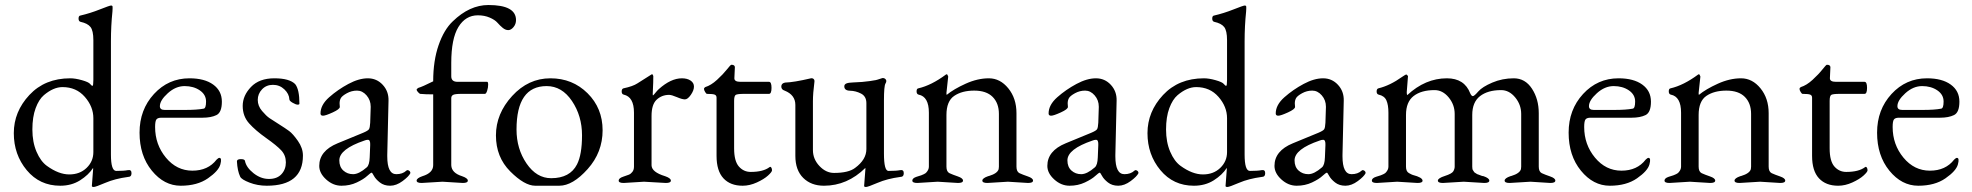

<svg xmlns="http://www.w3.org/2000/svg" viewBox="-20 -726 7857 765"><path d="M346 15 351 -51V-57Q333 -29 299 -7.5Q265 14 220 14Q138 14 86.5 -48Q35 -110 35 -195.5Q35 -281 97 -347.5Q159 -414 260 -414Q280 -414 306.5 -406.5Q333 -399 339 -391.5Q345 -384 348.5 -384Q352 -384 352 -408V-566Q352 -604 340.5 -618.5Q329 -633 301 -639Q293 -641 293 -652Q293 -663 300 -664Q339 -673 378 -688.5Q417 -704 422.5 -704Q428 -704 428.5 -699.5Q429 -695 428 -680Q422 -623 422 -562V-110Q422 -45 443 -45Q474 -45 489 -48Q504 -51 504 -36Q504 -21 490 -21Q438 -14 399.5 2.5Q361 19 353.5 19Q346 19 346 15ZM229 -379Q193 -379 155 -347Q135 -330 122 -295Q109 -260 109 -210Q109 -160 125.5 -121.5Q142 -83 167 -65Q214 -31 256 -31Q298 -31 325 -57Q352 -83 352 -120V-255Q352 -301 318 -340Q284 -379 229 -379Z M735 -414Q795 -414 829.5 -389Q864 -364 864 -321Q864 -278 842.5 -267.5Q821 -257 787 -257H623Q609 -257 603.5 -250.5Q598 -244 598 -220Q598 -150 641 -98Q684 -46 746.5 -46Q809 -46 843 -90Q850 -97 854 -97Q865 -97 858 -71Q851 -45 808.5 -15.5Q766 14 700 14Q634 14 585 -46Q536 -106 536 -197.5Q536 -289 593.5 -351.5Q651 -414 735 -414ZM617 -303Q617 -288 636 -288H718Q765 -288 791 -293Q801 -294 801 -321.5Q801 -349 776 -366Q751 -383 715.5 -383Q680 -383 648.5 -354.5Q617 -326 617 -303Z M1133 -330Q1132 -352 1113 -370Q1094 -388 1067.5 -388Q1041 -388 1024 -370Q1007 -352 1007 -328Q1007 -304 1024 -284Q1041 -264 1053.5 -255.5Q1066 -247 1091.5 -231Q1117 -215 1132 -204Q1147 -193 1167 -164.5Q1187 -136 1187 -106Q1187 14 1043 14Q1006 14 974 1.5Q942 -11 937 -22Q926 -45 924 -83Q924 -92 939.5 -92Q955 -92 956 -85Q961 -59 990 -36Q1019 -13 1051.5 -13Q1084 -13 1101.5 -32Q1119 -51 1119 -79Q1119 -107 1101 -126.5Q1083 -146 1040.5 -176Q998 -206 972.5 -234.5Q947 -263 947 -304Q947 -345 980 -379.5Q1013 -414 1073 -414Q1133 -414 1156 -391Q1173 -370 1173 -313Q1173 -309 1166 -309Q1159 -309 1146 -316.5Q1133 -324 1133 -330Z M1332 -87Q1332 -61 1348 -46.5Q1364 -32 1387 -32Q1410 -32 1441 -59Q1452 -68 1453 -99L1455 -148Q1456 -169 1446 -169Q1439 -169 1432 -166Q1332 -132 1332 -87ZM1333 -314 1334 -300Q1334 -291 1305.5 -278Q1277 -265 1267 -265Q1257 -265 1257 -274Q1257 -308 1291.5 -338.5Q1326 -369 1368 -391.5Q1410 -414 1445.5 -414Q1481 -414 1505 -388Q1529 -362 1528 -325L1523 -109V-103Q1523 -32 1559 -32Q1584 -32 1599 -46Q1603 -50 1609 -46.5Q1615 -43 1615 -37V-36Q1609 -23 1584 -4.5Q1559 14 1534.5 14Q1510 14 1493.5 1Q1477 -12 1470 -25Q1463 -38 1461 -38Q1457 -38 1443 -25Q1429 -12 1401.5 1Q1374 14 1340.5 14Q1307 14 1279.5 -11Q1252 -36 1252 -65Q1252 -125 1325 -155L1427 -197Q1446 -205 1450 -211Q1454 -217 1455 -237L1457 -299V-301Q1457 -327 1440.5 -346Q1424 -365 1402.5 -365Q1381 -365 1362 -354.5Q1343 -344 1338 -335Q1333 -326 1333 -314Z M1824 3 1743 -2 1660 3Q1640 3 1640 -6.5Q1640 -16 1663 -24Q1706 -37 1706 -68V-350Q1675 -350 1654 -352Q1651 -353 1645.5 -359Q1640 -365 1640 -368.5Q1640 -372 1647 -376Q1662 -380 1706 -402Q1706 -484 1727.5 -546Q1749 -608 1784 -641Q1851 -706 1926 -706Q2036 -706 2036 -646Q2036 -630 2026 -618Q2016 -606 2005 -606Q1994 -606 1983 -615Q1972 -624 1962 -635.5Q1952 -647 1931 -656Q1910 -665 1884 -665Q1835 -665 1806.5 -618.5Q1778 -572 1778 -475V-422Q1778 -400 1803 -400H1921Q1925 -400 1925 -388.5Q1925 -377 1921 -364.5Q1917 -352 1912 -352H1818Q1793 -352 1785.5 -348Q1778 -344 1778 -335V-68Q1779 -37 1821 -24Q1844 -16 1844 -6.5Q1844 3 1824 3Z M2158 -383Q2038 -383 2038 -210Q2038 -133 2078 -74.5Q2118 -16 2176 -16Q2251 -16 2279 -71Q2299 -110 2299 -187Q2299 -264 2259 -323.5Q2219 -383 2158 -383ZM2013 -43Q1956 -100 1956 -186.5Q1956 -273 2020.5 -343.5Q2085 -414 2173 -414Q2261 -414 2321 -354.5Q2381 -295 2381 -207Q2381 -119 2321.5 -52.5Q2262 14 2208.5 14Q2155 14 2112.5 14Q2070 14 2013 -43Z M2633 3 2546 -2 2465 3Q2445 3 2445 -6.5Q2445 -16 2463 -22Q2481 -28 2487 -30.5Q2493 -33 2499.5 -41Q2506 -49 2506 -62V-277Q2506 -340 2465 -349Q2457 -351 2457 -361.5Q2457 -372 2464 -374Q2502 -382 2520 -394Q2554 -416 2565 -422.5Q2576 -429 2576 -429.5Q2576 -430 2578.5 -430Q2581 -430 2583 -423Q2583 -396 2581.5 -371Q2580 -346 2581.5 -346Q2583 -346 2587 -351Q2601 -368 2605 -371Q2653 -414 2697 -414Q2718 -414 2731.5 -405Q2745 -396 2745 -381Q2745 -366 2732.5 -348Q2720 -330 2709 -330Q2698 -330 2677 -339Q2656 -348 2646 -348Q2617 -348 2596.5 -329Q2576 -310 2576 -264V-67Q2577 -40 2630 -24Q2653 -16 2653 -6.5Q2653 3 2633 3Z M2939 14Q2890 14 2862.5 -15.5Q2835 -45 2835 -105V-337Q2835 -346 2827.5 -349Q2820 -352 2797 -352Q2794 -352 2789.5 -359.5Q2785 -367 2785 -371.5Q2785 -376 2790 -379Q2813 -386 2837 -408Q2861 -430 2876 -449Q2891 -468 2894 -468Q2908 -468 2908 -458L2906 -414Q2906 -400 2930 -400H3044Q3054 -400 3054 -376Q3054 -352 3044 -352H2945Q2918 -352 2911.5 -348Q2905 -344 2905 -324V-135Q2905 -84 2924 -62.5Q2943 -41 2971 -41Q3021 -41 3046 -60Q3050 -63 3053 -58.5Q3056 -54 3056 -47.5Q3056 -41 3040 -26.5Q3024 -12 2995.5 1Q2967 14 2939 14Z M3423 15 3428 -51V-57Q3356 14 3263 14Q3212 14 3180.5 -17Q3149 -48 3149 -105V-308Q3149 -348 3106 -365Q3093 -369 3093 -381.5Q3093 -394 3108 -397Q3143 -398 3211 -414Q3218 -415 3222 -411Q3226 -407 3225 -400Q3219 -354 3219 -323V-128Q3219 -92 3245 -64.5Q3271 -37 3303 -37Q3361 -37 3387 -57Q3432 -90 3432 -132V-315Q3432 -342 3411 -353Q3390 -364 3367 -364.5Q3344 -365 3344 -382Q3344 -390 3352.5 -393.5Q3361 -397 3379 -397.5Q3397 -398 3415 -399.5Q3433 -401 3446 -403Q3459 -405 3464 -406Q3470 -406 3496 -415H3498Q3505 -415 3509.5 -409Q3514 -403 3508 -393Q3502 -383 3502 -326V-114Q3502 -45 3520 -45Q3551 -45 3566 -48Q3581 -51 3581 -36Q3581 -21 3567 -21Q3515 -14 3476.5 2.5Q3438 19 3430.5 19Q3423 19 3423 15Z M4076 3 3996 -2 3914 3Q3894 3 3894 -6.5Q3894 -16 3917 -24Q3918 -24 3921 -25Q3954 -35 3959 -52Q3960 -57 3960 -62V-272Q3960 -315 3935 -340Q3910 -365 3861.5 -365Q3813 -365 3782 -344Q3751 -323 3751 -268V-62Q3751 -42 3763 -36Q3776 -30 3796.5 -23Q3817 -16 3817 -6.5Q3817 3 3797 3L3716 -2L3635 3Q3615 3 3615 -6.5Q3615 -16 3631.5 -21.5Q3648 -27 3650.5 -27.5Q3653 -28 3661 -32Q3669 -36 3671 -39Q3681 -50 3681 -62V-277Q3681 -341 3640 -349Q3632 -351 3632 -362Q3632 -373 3639 -374Q3691 -386 3749 -429Q3750 -430 3752.5 -430Q3755 -430 3758 -421L3751 -356Q3751 -349 3752 -348Q3780 -371 3827.5 -392.5Q3875 -414 3920 -414Q3965 -414 3997.5 -374Q4030 -334 4030 -275V-62Q4030 -42 4042 -36Q4055 -30 4075.5 -23Q4096 -16 4096 -6.5Q4096 3 4076 3Z M4233 -87Q4233 -61 4249 -46.5Q4265 -32 4288 -32Q4311 -32 4342 -59Q4353 -68 4354 -99L4356 -148Q4357 -169 4347 -169Q4340 -169 4333 -166Q4233 -132 4233 -87ZM4234 -314 4235 -300Q4235 -291 4206.5 -278Q4178 -265 4168 -265Q4158 -265 4158 -274Q4158 -308 4192.5 -338.5Q4227 -369 4269 -391.5Q4311 -414 4346.5 -414Q4382 -414 4406 -388Q4430 -362 4429 -325L4424 -109V-103Q4424 -32 4460 -32Q4485 -32 4500 -46Q4504 -50 4510 -46.5Q4516 -43 4516 -37V-36Q4510 -23 4485 -4.5Q4460 14 4435.5 14Q4411 14 4394.5 1Q4378 -12 4371 -25Q4364 -38 4362 -38Q4358 -38 4344 -25Q4330 -12 4302.5 1Q4275 14 4241.5 14Q4208 14 4180.5 -11Q4153 -36 4153 -65Q4153 -125 4226 -155L4328 -197Q4347 -205 4351 -211Q4355 -217 4356 -237L4358 -299V-301Q4358 -327 4341.5 -346Q4325 -365 4303.5 -365Q4282 -365 4263 -354.5Q4244 -344 4239 -335Q4234 -326 4234 -314Z M4863 15 4868 -51V-57Q4850 -29 4816 -7.5Q4782 14 4737 14Q4655 14 4603.5 -48Q4552 -110 4552 -195.5Q4552 -281 4614 -347.5Q4676 -414 4777 -414Q4797 -414 4823.5 -406.5Q4850 -399 4856 -391.5Q4862 -384 4865.5 -384Q4869 -384 4869 -408V-566Q4869 -604 4857.5 -618.5Q4846 -633 4818 -639Q4810 -641 4810 -652Q4810 -663 4817 -664Q4856 -673 4895 -688.5Q4934 -704 4939.5 -704Q4945 -704 4945.5 -699.5Q4946 -695 4945 -680Q4939 -623 4939 -562V-110Q4939 -45 4960 -45Q4991 -45 5006 -48Q5021 -51 5021 -36Q5021 -21 5007 -21Q4955 -14 4916.5 2.5Q4878 19 4870.5 19Q4863 19 4863 15ZM4746 -379Q4710 -379 4672 -347Q4652 -330 4639 -295Q4626 -260 4626 -210Q4626 -160 4642.5 -121.5Q4659 -83 4684 -65Q4731 -31 4773 -31Q4815 -31 4842 -57Q4869 -83 4869 -120V-255Q4869 -301 4835 -340Q4801 -379 4746 -379Z M5138 -87Q5138 -61 5154 -46.5Q5170 -32 5193 -32Q5216 -32 5247 -59Q5258 -68 5259 -99L5261 -148Q5262 -169 5252 -169Q5245 -169 5238 -166Q5138 -132 5138 -87ZM5139 -314 5140 -300Q5140 -291 5111.5 -278Q5083 -265 5073 -265Q5063 -265 5063 -274Q5063 -308 5097.5 -338.5Q5132 -369 5174 -391.5Q5216 -414 5251.5 -414Q5287 -414 5311 -388Q5335 -362 5334 -325L5329 -109V-103Q5329 -32 5365 -32Q5390 -32 5405 -46Q5409 -50 5415 -46.5Q5421 -43 5421 -37V-36Q5415 -23 5390 -4.5Q5365 14 5340.5 14Q5316 14 5299.5 1Q5283 -12 5276 -25Q5269 -38 5267 -38Q5263 -38 5249 -25Q5235 -12 5207.5 1Q5180 14 5146.5 14Q5113 14 5085.5 -11Q5058 -36 5058 -65Q5058 -125 5131 -155L5233 -197Q5252 -205 5256 -211Q5260 -217 5261 -237L5263 -299V-301Q5263 -327 5246.5 -346Q5230 -365 5208.5 -365Q5187 -365 5168 -354.5Q5149 -344 5144 -335Q5139 -326 5139 -314Z M5590 -423 5585 -359Q5585 -349 5587 -347Q5659 -414 5745 -414Q5815 -414 5838 -354Q5843 -343 5848.5 -343Q5854 -343 5870 -361.5Q5886 -380 5926 -397Q5966 -414 6011.5 -414Q6057 -414 6084 -372.5Q6111 -331 6111 -275V-62Q6111 -42 6123 -36Q6136 -30 6156.5 -23Q6177 -16 6177 -6.5Q6177 3 6157 3L6078 -2L5995 3Q5975 3 5975 -6.5Q5975 -16 5998 -24Q5999 -24 6002 -25Q6035 -35 6040 -52Q6041 -57 6041 -62V-272Q6041 -309 6017 -338Q5993 -367 5961 -367Q5908 -367 5877 -343Q5846 -319 5846 -268V-62Q5846 -51 5849 -47.5Q5852 -44 5853 -41.5Q5854 -39 5858 -37Q5862 -35 5863.5 -33.5Q5865 -32 5870.5 -30.5Q5876 -29 5877 -28Q5886 -24 5891 -24Q5914 -16 5914 -6.5Q5914 3 5894 3L5812 -2L5729 3Q5709 3 5709 -6.5Q5709 -16 5737 -25Q5765 -34 5770.5 -43.5Q5776 -53 5776 -62V-272Q5776 -309 5752 -338Q5728 -367 5696 -367Q5643 -367 5612.5 -343.5Q5582 -320 5582 -268V-62Q5582 -43 5593.5 -36.5Q5605 -30 5609 -29Q5648 -19 5648 -6Q5648 3 5628 3L5547 -2L5466 3Q5446 3 5446 -6.5Q5446 -16 5462.5 -21.5Q5479 -27 5481.5 -27.5Q5484 -28 5492 -32Q5500 -36 5502 -39Q5512 -50 5512 -62V-277Q5512 -308 5504 -326Q5496 -344 5473 -349Q5465 -351 5465 -361.5Q5465 -372 5472 -374Q5518 -385 5567 -420Q5579 -428 5582 -429Q5585 -430 5590 -423Z M6429 -414Q6489 -414 6523.5 -389Q6558 -364 6558 -321Q6558 -278 6536.5 -267.5Q6515 -257 6481 -257H6317Q6303 -257 6297.5 -250.5Q6292 -244 6292 -220Q6292 -150 6335 -98Q6378 -46 6440.5 -46Q6503 -46 6537 -90Q6544 -97 6548 -97Q6559 -97 6552 -71Q6545 -45 6502.5 -15.5Q6460 14 6394 14Q6328 14 6279 -46Q6230 -106 6230 -197.5Q6230 -289 6287.5 -351.5Q6345 -414 6429 -414ZM6311 -303Q6311 -288 6330 -288H6412Q6459 -288 6485 -293Q6495 -294 6495 -321.5Q6495 -349 6470 -366Q6445 -383 6409.5 -383Q6374 -383 6342.5 -354.5Q6311 -326 6311 -303Z M7073 3 6993 -2 6911 3Q6891 3 6891 -6.5Q6891 -16 6914 -24Q6915 -24 6918 -25Q6951 -35 6956 -52Q6957 -57 6957 -62V-272Q6957 -315 6932 -340Q6907 -365 6858.5 -365Q6810 -365 6779 -344Q6748 -323 6748 -268V-62Q6748 -42 6760 -36Q6773 -30 6793.5 -23Q6814 -16 6814 -6.5Q6814 3 6794 3L6713 -2L6632 3Q6612 3 6612 -6.5Q6612 -16 6628.5 -21.5Q6645 -27 6647.5 -27.5Q6650 -28 6658 -32Q6666 -36 6668 -39Q6678 -50 6678 -62V-277Q6678 -341 6637 -349Q6629 -351 6629 -362Q6629 -373 6636 -374Q6688 -386 6746 -429Q6747 -430 6749.5 -430Q6752 -430 6755 -421L6748 -356Q6748 -349 6749 -348Q6777 -371 6824.5 -392.5Q6872 -414 6917 -414Q6962 -414 6994.5 -374Q7027 -334 7027 -275V-62Q7027 -42 7039 -36Q7052 -30 7072.5 -23Q7093 -16 7093 -6.5Q7093 3 7073 3Z M7304 14Q7255 14 7227.5 -15.5Q7200 -45 7200 -105V-337Q7200 -346 7192.5 -349Q7185 -352 7162 -352Q7159 -352 7154.5 -359.5Q7150 -367 7150 -371.5Q7150 -376 7155 -379Q7178 -386 7202 -408Q7226 -430 7241 -449Q7256 -468 7259 -468Q7273 -468 7273 -458L7271 -414Q7271 -400 7295 -400H7409Q7419 -400 7419 -376Q7419 -352 7409 -352H7310Q7283 -352 7276.5 -348Q7270 -344 7270 -324V-135Q7270 -84 7289 -62.5Q7308 -41 7336 -41Q7386 -41 7411 -60Q7415 -63 7418 -58.5Q7421 -54 7421 -47.5Q7421 -41 7405 -26.5Q7389 -12 7360.5 1Q7332 14 7304 14Z M7658 -414Q7718 -414 7752.5 -389Q7787 -364 7787 -321Q7787 -278 7765.5 -267.5Q7744 -257 7710 -257H7546Q7532 -257 7526.5 -250.5Q7521 -244 7521 -220Q7521 -150 7564 -98Q7607 -46 7669.5 -46Q7732 -46 7766 -90Q7773 -97 7777 -97Q7788 -97 7781 -71Q7774 -45 7731.5 -15.5Q7689 14 7623 14Q7557 14 7508 -46Q7459 -106 7459 -197.5Q7459 -289 7516.5 -351.5Q7574 -414 7658 -414ZM7540 -303Q7540 -288 7559 -288H7641Q7688 -288 7714 -293Q7724 -294 7724 -321.5Q7724 -349 7699 -366Q7674 -383 7638.5 -383Q7603 -383 7571.5 -354.5Q7540 -326 7540 -303Z"/></svg>

Font: EB Garamond
Style: Regular
Weight: 400
Version: Version 0.012